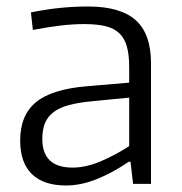

<svg xmlns="http://www.w3.org/2000/svg" viewBox="-20 -565 558 590"><path d="M183 5Q114 5 78 -30Q42 -65 42 -133Q42 -211 90.5 -251Q139 -291 247 -300L377 -311V-359Q377 -396 370 -421.5Q363 -447 347 -462.5Q331 -478 304.5 -484.5Q278 -491 239 -491Q204 -491 166 -486.5Q128 -482 81 -473L75 -527Q126 -537 167.5 -541Q209 -545 251 -545Q350 -545 397 -503Q444 -461 444 -371V0H389L381 -68H376Q324 -33 276 -14Q228 5 183 5ZM203 -50Q243 -50 287.5 -68.5Q332 -87 377 -116V-265L264 -254Q221 -250 191.5 -242Q162 -234 144 -220Q126 -206 118 -186Q110 -166 110 -138Q110 -50 203 -50Z"/></svg>

Font: Plata Sans Light
Style: Regular
Weight: 300
Designer: Pablo Impallari, Andres Torresi, & Cristiano Sobral
Foundry: Pablo Impallari, Andres Torresi, & Cristiano Sobral
Version: Version 1.00;December 28, 2019;FontCreator 12.0.0.2547 64-bi